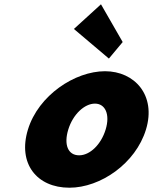

<svg xmlns="http://www.w3.org/2000/svg" viewBox="-20 -860 713 895"><path d="M450.7 -840 324.5 -725 487.6 -587 551.9 -664ZM110.2 -256C159.1 -416 329.3 -528 469.5 -528C607.5 -528 709.3 -416 660.4 -256C612.1 -98 448.5 15 303.5 15C151.3 15 61.8 -98 110.2 -256ZM298.2 -256C276.8 -186 296.5 -136 348.9 -136C399.2 -136 451 -186 472.4 -256C494.1 -327 470.7 -377 422.6 -377C373.8 -377 319.9 -327 298.2 -256Z"/></svg>

Font: Hussar
Style: BdSuprConOblThree
Weight: 700
Foundry: Cannot Into Space Fonts
Version: Version 2.00